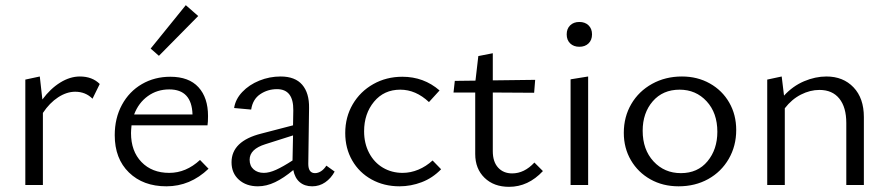

<svg xmlns="http://www.w3.org/2000/svg" viewBox="-20 -716 3441 743"><path d="M366 -391 338 -334Q311 -361 271 -361Q238 -361 205 -339.5Q172 -318 146 -279V0H78V-408L134 -420L144 -331Q175 -373 213 -396.5Q251 -420 289 -420Q337 -420 366 -391Z M787 -63Q716 5 624 5Q534 5 479 -48.5Q424 -102 424 -193Q424 -259 452 -310.5Q480 -362 529 -390.5Q578 -419 639 -419Q711 -419 748 -378.5Q785 -338 785 -267Q785 -243 783 -231H489Q487 -211 487 -201Q487 -131 527.5 -89Q568 -47 635 -47Q700 -47 754 -97ZM499 -273H725Q722 -370 635 -370Q588 -370 552 -344Q516 -318 499 -273ZM563 -528 699 -696 747 -654 595 -500Z M1275 -52Q1261 -26 1238.5 -10.5Q1216 5 1188 5Q1159 5 1140 -11Q1121 -27 1115 -58Q1078 -27 1044.5 -11Q1011 5 978 5Q933 5 904.5 -20.5Q876 -46 876 -88Q876 -170 991 -199L1114 -231L1115 -289Q1116 -371 1052 -371Q1016 -371 987 -351.5Q958 -332 952 -292L886 -298Q891 -332 917.5 -360Q944 -388 983.5 -404Q1023 -420 1066 -420Q1122 -420 1149.5 -388Q1177 -356 1176 -298L1173 -82Q1173 -46 1199 -46Q1211 -46 1222.5 -53.5Q1234 -61 1243 -75ZM1001 -47Q1022 -47 1048.5 -59Q1075 -71 1112 -95L1114 -192L1007 -158Q946 -139 946 -98Q946 -74 961.5 -60.5Q977 -47 1001 -47Z M1316 -201Q1316 -263 1345 -312.5Q1374 -362 1424.5 -390.5Q1475 -419 1537 -419Q1620 -419 1681 -366L1640 -321Q1589 -369 1529 -369Q1466 -369 1427.5 -322.5Q1389 -276 1389 -208Q1389 -161 1408.5 -124Q1428 -87 1462 -67Q1496 -47 1538 -47Q1569 -47 1599 -59.5Q1629 -72 1654 -95L1687 -61Q1654 -27 1612 -11Q1570 5 1526 5Q1466 5 1418 -21.5Q1370 -48 1343 -95Q1316 -142 1316 -201Z M2081 -54Q2024 7 1950 7Q1891 7 1855 -28Q1819 -63 1819 -120V-358H1735L1740 -403L1820 -404L1831 -499L1887 -510V-405L2051 -407L2047 -357L1887 -358V-131Q1887 -90 1907.5 -67.5Q1928 -45 1962 -45Q2009 -45 2048 -87Z M2188 -409 2256 -420V0H2188ZM2173 -583Q2173 -605 2186.5 -618Q2200 -631 2222 -631Q2244 -631 2257.5 -618Q2271 -605 2271 -583Q2271 -561 2257.5 -548Q2244 -535 2222 -535Q2200 -535 2186.5 -548Q2173 -561 2173 -583Z M2394 -202Q2394 -264 2423 -313.5Q2452 -363 2503.5 -391.5Q2555 -420 2619 -420Q2679 -420 2727 -393Q2775 -366 2802 -319Q2829 -272 2829 -213Q2829 -151 2800 -101Q2771 -51 2720.5 -23Q2670 5 2606 5Q2545 5 2497 -22Q2449 -49 2421.5 -96Q2394 -143 2394 -202ZM2756 -206Q2756 -279 2714.5 -324Q2673 -369 2610 -369Q2545 -369 2506 -324Q2467 -279 2467 -210Q2467 -137 2509 -91.5Q2551 -46 2615 -46Q2680 -46 2718 -92Q2756 -138 2756 -206Z M3323 -263V0H3255V-240Q3255 -301 3228 -334.5Q3201 -368 3151 -368Q3115 -368 3079.5 -350Q3044 -332 3017 -297V0H2949V-408L3005 -420L3014 -346Q3048 -383 3091.5 -401.5Q3135 -420 3178 -420Q3243 -420 3283 -378Q3323 -336 3323 -263Z"/></svg>

Font: Ysabeau
Style: Regular
Weight: 400
Designer: Christian Thalmann (Catharsis Fonts)
Version: Version 0.003